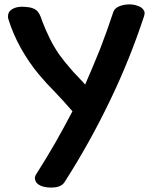

<svg xmlns="http://www.w3.org/2000/svg" viewBox="-20 -800 686 858"><path d="M486.3 -746.1Q459 -663.1 427.7 -582Q395.5 -502 360.4 -421.9Q356.4 -427.7 329.1 -456.1Q301.8 -484.4 297.9 -490.2Q284.2 -505.9 270.5 -522.5Q257.8 -539.1 245.1 -555.7Q220.7 -590.8 202.1 -628.9Q183.6 -666 168 -707Q165 -717.8 160.2 -728.5Q156.2 -738.3 149.4 -747.1Q133.8 -767.6 89.8 -769.5Q46.9 -772.5 25.4 -752Q18.6 -745.1 16.6 -735.4Q15.6 -731.4 15.6 -727.5Q15.6 -720.7 17.6 -713.9Q39.1 -645.5 73.2 -585Q107.4 -523.4 153.3 -467.8Q189.5 -424.8 228.5 -385.7Q266.6 -345.7 303.7 -302.7Q266.6 -231.4 226.6 -161.1Q186.5 -91.8 143.6 -24.4Q135.7 -12.7 135.7 -2.9Q136.7 6.8 141.6 14.6Q159.2 37.1 205.1 38.1Q208 38.1 210 38.1Q252.9 38.1 268.6 13.7Q379.9 -160.2 469.7 -346.7Q559.6 -532.2 624 -728.5Q626 -735.4 626 -740.2Q626 -743.2 626 -746.1Q624 -752.9 619.1 -758.8Q611.3 -768.6 596.7 -773.4Q582 -779.3 565.4 -780.3Q561.5 -780.3 557.6 -780.3Q536.1 -780.3 516.6 -773.4Q492.2 -764.6 486.3 -746.1Z"/></svg>

Font: TroubleSide
Style: Comic
Weight: 400
Designer: Koroletov
Version: 1_5